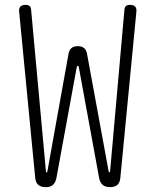

<svg xmlns="http://www.w3.org/2000/svg" viewBox="-20 -760 640 790"><path d="M125 -27 59 -710Q57 -725 63.5 -732.5Q70 -740 85 -740Q96 -740 101.5 -735.5Q107 -731 108 -720L169 -55Q169 -51 171.5 -50.5Q174 -50 175 -55L262 -539Q265 -555 274.5 -562.5Q284 -570 300 -570Q316 -570 325.5 -562.5Q335 -555 338 -539L427 -55Q428 -51 430.5 -51Q433 -51 433 -55L492 -720Q493 -731 498.5 -735.5Q504 -740 515 -740Q530 -740 536.5 -732.5Q543 -725 541 -710L475 -27Q473 -8 462.5 1Q452 10 433 10Q414 10 403 1Q392 -8 388 -27L304 -485Q303 -489 300 -489Q297 -489 296 -485L212 -27Q208 -8 197.5 1Q187 10 168 10Q149 10 138 1Q127 -8 125 -27Z"/></svg>

Font: Maple Mono NL Thin
Style: Regular
Weight: 250
Monospace: yes
Designer: subframe7536
Version: Version 7.000